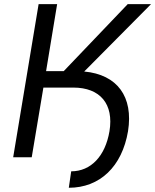

<svg xmlns="http://www.w3.org/2000/svg" viewBox="-20 -747 737 912"><path d="M186.1 -331H328.1C456 -331 521.3 -252.8 500 -123.6C480.1 -5.7 411.9 66.8 318.2 66.8L306.8 144.9C454.5 144.9 559.7 44 588.1 -123.6C614.3 -288 536.9 -392.8 380 -407.3L697.4 -727.3H586.6L282.7 -409.1H198.9L251.4 -727.3H163.4L42.6 0H130.7Z"/></svg>

Font: Magic Ui Pro
Style: Italic
Weight: 400
Italic angle: -9.39999°
Designer: Stefan Endress, Andreas Faust
Version: Version 1.000;FEAKit 1.0